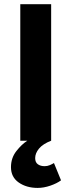

<svg xmlns="http://www.w3.org/2000/svg" viewBox="-20 -672 341 917"><path d="M159.9 225.5Q106.6 225.5 69.5 199.7Q32.4 173.8 32.4 126.4Q32.4 82.6 58 49.8Q83.6 17.1 110.6 0H76.9V-651.8H224.3V0Q184.5 15.6 166.2 37.8Q148 60 148 83.2Q148 103.4 160.9 112.6Q173.7 121.7 193.2 121.7Q206.1 121.7 217.9 116.7Q229.6 111.7 237.7 106.7L271.5 189.3Q251.2 204.2 219.9 214.9Q188.7 225.5 159.9 225.5Z"/></svg>

Font: Source Sans Variable
Style: Regular
Weight: 200
Designer: Paul D. Hunt
Foundry: Adobe Systems Incorporated
Version: Version 3.006;hotconv 1.0.111;makeotfexe 2.5.65597